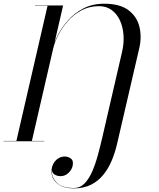

<svg xmlns="http://www.w3.org/2000/svg" viewBox="-84 -780 880 1060"><path d="M324 260Q276 260 247 243.2Q218 226.5 207 200.2Q196 174 202.5 146Q207.5 125.5 218.5 111.8Q229.5 98 244 91Q258.5 84 273.5 84Q292.5 84 308 96Q323.5 108 316.5 138Q312 157 293.8 174.8Q275.5 192.5 250.5 192.5Q232 192.5 217.8 183.8Q203.5 175 202.5 158.5Q199 196.5 228.2 227.2Q257.5 258 324 258Q358 258 382.5 233Q407 208 425 166.8Q443 125.5 456.2 76.5Q469.5 27.5 480.5 -20L590.5 -496Q601 -542.5 597.8 -587Q594.5 -631.5 578 -667.5Q561.5 -703.5 532.2 -724.8Q503 -746 462.5 -746Q408 -746 364.5 -722.2Q321 -698.5 289.2 -662Q257.5 -625.5 237.8 -586.2Q218 -547 210.5 -515.5H208.5Q215.5 -546.5 236.2 -587.8Q257 -629 292 -668.2Q327 -707.5 376.8 -733.5Q426.5 -759.5 491.5 -759.5Q576.5 -759.5 623.8 -724.8Q671 -690 685.2 -634Q699.5 -578 685 -514.5L563 11.5Q552 60 533.5 104.8Q515 149.5 486.8 184.5Q458.5 219.5 418.5 239.8Q378.5 260 324 260ZM-64 0V-2H6.5L178.5 -748H109V-750H264.5L92 -2H160.5V0Z"/></svg>

Font: Bodoni Moda 96pt
Style: Italic
Weight: 400
Italic angle: -13°
Version: Version 2.004